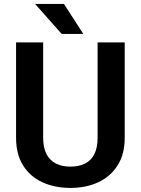

<svg xmlns="http://www.w3.org/2000/svg" viewBox="-20 -921 697 951"><path d="M463.4 -710.9H597.7V-238.8Q597.7 -157.2 562.5 -101.8Q527.3 -46.4 466.8 -18.3Q406.2 9.8 329.1 9.8Q251 9.8 189.9 -18.3Q128.9 -46.4 94.2 -101.8Q59.6 -157.2 59.6 -238.8V-710.9H193.8V-238.8Q193.8 -189 210.4 -157.5Q227.1 -126 257.3 -110.8Q287.6 -95.7 329.1 -95.7Q371.1 -95.7 401.1 -110.8Q431.2 -126 447.3 -157.5Q463.4 -189 463.4 -238.8ZM296.9 -901.4 392.6 -752.9H285.6L153.8 -901.4Z"/></svg>

Font: Roboto SemiBold
Style: Regular
Weight: 600
Designer: Christian Robertson
Foundry: Google
Version: Version 3.009; 2024